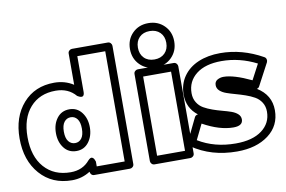

<svg xmlns="http://www.w3.org/2000/svg" viewBox="-107 -997 1771 1187"><g transform="rotate(-10 778.5 -403.5)"><path d="M-20 -276.9Q-20 -412.1 54 -496.1Q127.9 -580.1 250 -580.1Q316.9 -580.1 370.1 -545.9V-742.2Q370.1 -752.9 377.9 -760Q385.7 -767.1 395 -767.1H620.1Q630.9 -767.1 637.9 -759.3Q645 -751.5 645 -742.2V0Q645 10.7 637.2 17.8Q629.4 24.9 620.1 24.9H395Q384.8 24.9 377.9 17.6Q371.1 10.3 370.1 0Q318.4 33.2 255.9 33.2Q131.3 33.2 55.7 -52.7Q-20 -138.7 -20 -276.9ZM29.8 -276.9Q29.8 -155.3 90.8 -86.2Q151.9 -17.1 255.9 -17.1Q331.5 -17.1 376 -70.8Q390.6 -86.4 400.4 -82.8Q410.2 -79.1 415 -67.4L419.9 -55.2V-24.9H595.2V-716.8H419.9V-491.2Q419.9 -478 415.3 -471.4Q410.6 -464.8 404.3 -464.8Q397.9 -464.8 391.6 -467Q385.3 -469.2 380.9 -472.2L376 -475.1Q329.6 -529.8 250 -529.8Q148.9 -529.8 89.4 -462.4Q29.8 -395 29.8 -276.9ZM314 -401.9Q362.3 -401.9 391.1 -364Q419.9 -326.2 419.9 -271Q419.9 -215.8 391.1 -178Q362.3 -140.1 314 -140.1Q264.6 -140.1 235.8 -177.7Q207 -215.3 207 -271Q207 -326.7 235.8 -364.3Q264.6 -401.9 314 -401.9ZM314 -189.9Q338.9 -189.9 354.5 -210.2Q370.1 -230.5 370.1 -271Q370.1 -311.5 354.5 -331.8Q338.9 -352.1 314 -352.1Q288.6 -352.1 272.7 -331.8Q256.8 -311.5 256.8 -271Q256.8 -230.5 272.7 -210.2Q288.6 -189.9 314 -189.9Z M787.4 -603.5Q748 -643.1 748 -703.1Q748 -763.2 787.4 -802.5Q826.7 -841.8 886.7 -841.8Q946.8 -841.8 986.3 -802.5Q1025.9 -763.2 1025.9 -703.1Q1025.9 -643.1 986.3 -603.5Q946.8 -564 886.7 -564Q826.7 -564 787.4 -603.5ZM749 0V-546.9Q749 -557.6 756.8 -564.7Q764.6 -571.8 773.9 -571.8H999Q1009.8 -571.8 1016.8 -564Q1023.9 -556.2 1023.9 -546.9V0Q1023.9 10.7 1016.1 17.8Q1008.3 24.9 999 24.9H773.9Q763.2 24.9 756.1 17.1Q749 9.3 749 0ZM822 -767.8Q797.9 -743.7 797.9 -703.1Q797.9 -662.6 822 -638.2Q846.2 -613.8 886.7 -613.8Q927.2 -613.8 951.7 -638.2Q976.1 -662.6 976.1 -703.1Q976.1 -743.7 951.7 -767.8Q927.2 -792 886.7 -792Q846.2 -792 822 -767.8ZM798.8 -24.9H974.1V-522H798.8Z M1002.9 -79.1 1070.8 -219.2Q1076.2 -231 1091.8 -232.9Q1025.9 -283.2 1025.9 -368.2Q1025.9 -433.1 1060.3 -482.2Q1094.7 -531.2 1154.8 -556.6Q1214.8 -582 1292 -582Q1429.7 -582 1558.1 -509.8Q1566.9 -504.9 1569.6 -495.1Q1572.3 -485.4 1567.9 -476.1L1494.1 -336.9Q1488.8 -327.1 1478 -325.2Q1564.9 -272 1564.9 -175.8Q1564.9 -78.6 1489 -21.7Q1413.1 35.2 1292 35.2Q1129.9 35.2 1010.7 -46.9Q1003.4 -51.8 1001.2 -61.3Q999 -70.8 1002.9 -79.1ZM1057.1 -77.1Q1158.2 -15.1 1292 -15.1Q1397.5 -15.1 1456.3 -59.3Q1515.1 -103.5 1515.1 -175.8Q1515.1 -209 1499.5 -233.6Q1483.9 -258.3 1458.7 -272.5Q1433.6 -286.6 1403.3 -297.1Q1373 -307.6 1342.8 -315.9Q1312.5 -324.2 1287.4 -333Q1262.2 -341.8 1246.6 -356.4Q1231 -371.1 1231 -391.1Q1231 -414.1 1248.8 -424.1Q1266.6 -434.1 1287.1 -434.1Q1351.1 -434.1 1460.9 -381.8L1511.7 -478Q1405.3 -532.2 1292 -532.2Q1189.9 -532.2 1132.8 -487.3Q1075.7 -442.4 1075.7 -368.2Q1075.7 -335 1091.1 -310.1Q1106.4 -285.2 1130.9 -271.2Q1155.3 -257.3 1185.1 -246.8Q1214.8 -236.3 1244.6 -228.5Q1274.4 -220.7 1298.8 -212.2Q1323.2 -203.6 1338.6 -189.5Q1354 -175.3 1354 -155.8Q1354 -115.2 1294.9 -115.2Q1208 -115.2 1104 -172.9Z"/></g></svg>

Font: Trueno Black Outline
Style: Regular
Weight: 900
Width: 6
Designer: Julieta Ulanovsky
Foundry: Julieta Ulanovsky
Version: Version 3.001b | FøM Fix